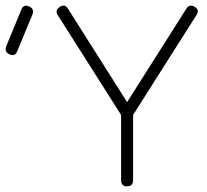

<svg xmlns="http://www.w3.org/2000/svg" viewBox="-189 -653 724 673"><path d="M-155.5 -462.5Q-174 -470.5 -167.5 -490L-114.5 -618.5Q-106.5 -639.5 -87 -630.5Q-68.5 -622.5 -75 -603L-128 -474.5Q-136 -453.5 -155.5 -462.5ZM256.5 0Q235.5 0 235.5 -21V-250L13.5 -600Q2.5 -617 20.5 -629Q38.5 -640.5 49.5 -622L256.5 -295L464.5 -623Q470 -631.5 477.2 -633Q484.5 -634.5 493.5 -629Q511.5 -618.5 499.5 -600L277.5 -250V-21Q277.5 0 256.5 0Z"/></svg>

Font: Jura Light Light
Style: Regular
Weight: 300
Version: Version 5.106